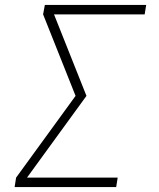

<svg xmlns="http://www.w3.org/2000/svg" viewBox="-20 -755 640 775"><path d="M39 0 45 -38 285 -368 154 -697 161 -735H570L564 -697H198L329 -368L89 -38H455L449 0Z"/></svg>

Font: Iosevka Curly XLtEx
Style: Italic
Weight: 200
Width: 7
Italic angle: -9°
Monospace: yes
Designer: Belleve Invis
Foundry: Belleve Invis
Version: Version 11.1.0; ttfautohint (v1.8.3)